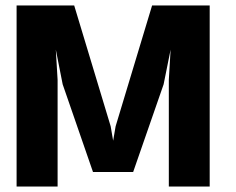

<svg xmlns="http://www.w3.org/2000/svg" viewBox="-20 -680 862 700"><path d="M744.5 -660V0H595.5V-388.5L602 -499L576.5 -372.5L465.5 -53H319L208.5 -372.5L183.5 -499L190 -388.5V0H40.5V-660H250.5L383.5 -219.5L392.5 -167L401.5 -219.5L534.5 -660Z"/></svg>

Font: League Spartan Thin
Style: Bold
Weight: 700
Version: Version 2.002